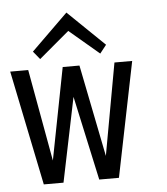

<svg xmlns="http://www.w3.org/2000/svg" viewBox="-63 -713 658 758"><g transform="rotate(-5 266.5 -334.0)"><path d="M470.2 -455.1 377.9 0H299.8L227.1 -334L158.2 0H80.1L-13.2 -455.1H58.1L124 -90.8L194.8 -455.1H261.2L334 -90.8L399.9 -455.1ZM373 -527.8 347.2 -495.1 229 -595.2 108.9 -494.1 83 -525.9 228 -668Z"/></g></svg>

Font: Anonymous Pro
Style: Regular
Weight: 400
Monospace: yes
Designer: Mark Simonson
Version: Version 1.003